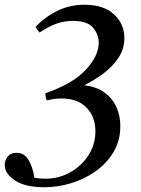

<svg xmlns="http://www.w3.org/2000/svg" viewBox="-57 -650 595 809"><path d="M140 -227Q134 -242 134 -257Q250 -297 304.5 -356Q359 -415 359 -470Q359 -505 335 -533.5Q311 -562 249 -562Q215 -562 181.5 -550.5Q148 -539 110 -513Q105 -519 100.5 -524.5Q96 -530 93 -537Q134 -580 186 -605Q238 -630 299 -630Q380 -630 423.5 -589.5Q467 -549 467 -490Q467 -444 442.5 -407Q418 -370 379.5 -341Q341 -312 298 -291Q352 -284 385.5 -258.5Q419 -233 434.5 -196.5Q450 -160 450 -119Q450 -58 422 -10.5Q394 37 347.5 70.5Q301 104 244 121.5Q187 139 129 139Q50 139 6.5 110.5Q-37 82 -37 45Q-37 25 -24.5 9.5Q-12 -6 13 -6Q45 -6 63 23.5Q81 53 88 99Q99 101 111.5 102Q124 103 135 103Q190 103 238 76.5Q286 50 315.5 4.5Q345 -41 345 -97Q345 -157 308 -196Q271 -235 202 -235Q172 -235 140 -227Z"/></svg>

Font: Tiro Tamil
Style: Italic
Weight: 400
Italic angle: -11°
Designer: Tamil: Fernando Mello & Fiona Ross, assisted by Kaja Sojewska. Latin: John Hudson with Paul Hanslow, assisted by Kaja So
Foundry: Tiro Typeworks Ltd.
Version: Version 1.52